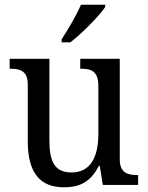

<svg xmlns="http://www.w3.org/2000/svg" viewBox="-20 -786 629 816"><path d="M242 -619V-606H279C330 -645 404 -721 427 -756V-766H324C305 -721 270 -662 242 -619ZM252 10C313 10 363 -8 400 -81H404L417 0H567V-42H564C524 -42 489 -50 489 -109V-536H321V-494H324C365 -494 398 -485 398 -422V-216C398 -118 364 -53 284 -53C211 -53 190 -101 190 -190V-536H21V-494H24C65 -494 98 -485 98 -427V-186C98 -49 152 10 252 10Z"/></svg>

Font: Noto Serif Bengali SemiCondensed
Style: Regular
Weight: 400
Width: 4
Designer: Juan Bruce, Universal Thirst, Indian Type Foundry and the Monotype Design Team.
Foundry: Monotype Imaging Inc.
Version: Version 2.003